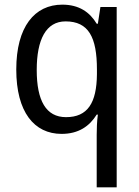

<svg xmlns="http://www.w3.org/2000/svg" viewBox="-20 -566 599 826"><path d="M396 14V240H482V-536H412L401 -464H396C366 -514 320 -546 248 -546C129 -546 50 -451 50 -267C50 -84 127 10 245 10C318 10 365 -23 396 -73H401C397 -44 396 -10 396 14ZM264 -62C178 -62 138 -133 138 -265C138 -396 178 -474 262 -474C361 -474 397 -406 397 -267V-247C396 -123 357 -62 264 -62Z"/></svg>

Font: Noto Sans Lao SemiCondensed
Style: Regular
Weight: 400
Width: 4
Designer: Monotype Design Team
Foundry: Monotype Imaging Inc.
Version: Version 2.004